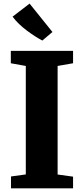

<svg xmlns="http://www.w3.org/2000/svg" viewBox="-20 -1018 454 1038"><path d="M119.5 -75V-661.5L38.5 -676V-743H375V-676L291.5 -661.5V-74.5L375 -63V0H39.5V-64ZM208.5 -799Q189.5 -809 168 -822.8Q146.5 -836.5 124.8 -853Q103 -869.5 83.2 -888.2Q63.5 -907 48 -928L140 -998.5L263.5 -845L209 -799Z"/></svg>

Font: Merriweather 24pt Black
Style: Regular
Weight: 900
Designer: Eben Sorkin
Foundry: Eben Sorkin
Version: Version 2.100